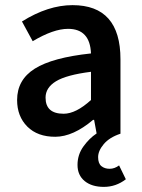

<svg xmlns="http://www.w3.org/2000/svg" viewBox="-20 -523 556 751"><path d="M229 -78.1Q276.9 -78.1 335.9 -131.8V-242.2Q239.7 -230 199 -205.1Q158.2 -180.2 158.2 -141.1Q158.2 -78.1 229 -78.1ZM357.9 -1 348.1 -54.2H344.2Q266.1 11.7 196.5 12Q127 12.2 86.9 -27.8Q46.9 -67.9 46.9 -131.8Q46.9 -210.9 116 -254.4Q185.1 -297.9 335.9 -314Q332 -410.2 246.1 -410.2Q189 -410.2 107.9 -361.8L65.9 -439Q168 -502.9 263.7 -502.9Q451.2 -502.9 451.2 -291V0Q408.2 14.2 386 40.5Q363.8 66.9 363.8 91.6Q363.8 116.2 376.5 126.7Q389.2 137.2 408.7 137.2Q428.2 137.2 445.8 124L472.2 178.2Q433.6 208 386.2 208Q338.9 208 311 185.1Q283.2 162.1 283.2 122.1Q283.2 82 306.2 50Q329.1 18.1 357.9 -1Z"/></svg>

Font: SourceSansPro-Semibold
Style: Regular
Weight: 600
Designer: Paul D. Hunt
Foundry: Adobe Systems Incorporated
Version: Version 2.020;PS 2.0;hotconv 1.0.86;makeotf.lib2.5.63406